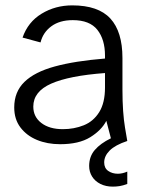

<svg xmlns="http://www.w3.org/2000/svg" viewBox="-20 -525 553 715"><path d="M400 170Q374 170 354 160Q334 150 323 132.5Q312 115 312 93Q312 58 333 33.5Q354 9 393 -10L376 -75Q358 -40 316 -14Q274 12 204 12Q156 12 117.5 -4Q79 -20 56 -50.5Q33 -81 33 -125Q33 -183 71 -220Q109 -257 184 -277.5Q259 -298 371 -307V-318Q371 -378 342.5 -414Q314 -450 251 -450Q202 -450 171 -427Q140 -404 131 -367L64 -385Q84 -443 135 -474Q186 -505 249 -505Q346 -505 391 -456Q436 -407 436 -309V-191Q436 -147 438.5 -112Q441 -77 445.5 -50Q450 -23 454 0Q409 15 388.5 35.5Q368 56 368 80Q368 101 383 111.5Q398 122 419 122Q427 122 436 120Q445 118 454 114V160Q438 166 425.5 168Q413 170 400 170ZM214 -44Q256 -44 292 -58.5Q328 -73 349.5 -107.5Q371 -142 371 -199V-253Q237 -243 170.5 -213.5Q104 -184 104 -128Q104 -90 134 -67Q164 -44 214 -44Z"/></svg>

Font: Atkinson Hyperlegible Next Light
Style: Regular
Weight: 300
Designer: Elliott Scott, Megan Eiswerth, Linus Boman, Theodore Petrosky, Letters from Sweden
Foundry: Applied Design Works, Letters from Sweden
Version: Version 2.001